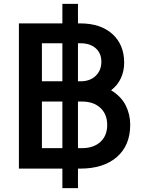

<svg xmlns="http://www.w3.org/2000/svg" viewBox="-20 -865 732 985"><path d="M77 0H300V100H380V0H392Q511 0 579.5 -59.5Q648 -119 648 -225Q648 -278 625 -324Q602 -370 550 -402Q584 -428 600.5 -464.5Q617 -501 617 -543Q617 -636 556.5 -690.5Q496 -745 391 -745H380V-845H300V-745H77ZM401 -344Q460 -344 495 -311.5Q530 -279 530 -224Q530 -169 495 -137Q460 -105 401 -105H380V-344ZM195 -105V-344H300V-105ZM195 -448V-643H300V-448ZM394 -643Q442 -643 471 -617.5Q500 -592 500 -548Q500 -504 471 -476Q442 -448 394 -448H380V-643Z"/></svg>

Font: Custom Plus Jakarta Sans SemiBold
Style: Regular
Weight: 600
Designer: Gumpita Rahayu & FullSphere
Foundry: Tokotype & FullSphere
Version: Version 1.001;hotconv 1.0.117;makeotfexe 2.5.65602